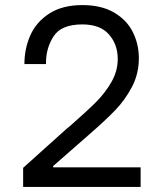

<svg xmlns="http://www.w3.org/2000/svg" viewBox="-20 -735 625 755"><path d="M71 -75 239 -226 257 -241Q321 -297 357.5 -333.5Q394 -370 418.5 -413Q443 -456 443 -503Q443 -560 408.5 -599.5Q374 -639 304 -639Q221 -639 191 -592.5Q161 -546 161 -490V-483H76Q76 -543 99 -595.5Q122 -648 173.5 -681.5Q225 -715 304 -715Q379 -715 429 -685.5Q479 -656 502.5 -608.5Q526 -561 526 -506Q526 -445 499 -393.5Q472 -342 433 -301.5Q394 -261 326 -202L189 -82V-77H533V0H71Z"/></svg>

Font: Lopes Sans
Style: Regular
Weight: 400
Designer: Gabriel Lam, Diego Maldonado
Foundry: TypeRant, Foresti Design
Version: Version 4.000